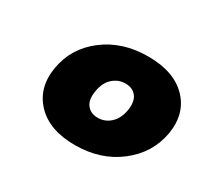

<svg xmlns="http://www.w3.org/2000/svg" viewBox="-85 -834 658 612"><g transform="rotate(30 244.0 -528.0)"><path d="M65.9 -528.8Q79.6 -608.4 145.8 -658.7Q211.9 -709 306.2 -709Q400.9 -709 449.7 -658.7Q498.5 -608.4 484.9 -528.8Q470.2 -449.2 403.8 -398.2Q337.4 -347.2 243.2 -347.2Q149.4 -347.2 100.8 -398.4Q52.2 -449.7 65.9 -528.8ZM335 -528.8Q340.3 -562.5 326.4 -580.3Q312.5 -598.1 286.1 -598.1Q260.3 -598.1 240.2 -580.3Q220.2 -562.5 214.8 -528.8Q209 -495.1 222.9 -477.1Q236.8 -459 263.2 -459Q289.6 -459 309.3 -477.1Q329.1 -495.1 335 -528.8Z"/></g></svg>

Font: Poppins ExtraBold
Style: Italic
Weight: 800
Italic angle: -10°
Designer: Ninad Kale (Devanagari), Jonny Pinhorn (Latin)
Foundry: Indian Type Foundry
Version: Version 3.200;PS 1.000;hotconv 16.6.54;makeotf.lib2.5.65590